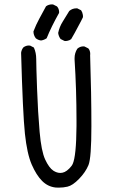

<svg xmlns="http://www.w3.org/2000/svg" viewBox="-20 -858 540 880"><path d="M249 2Q270.5 2 289.1 -2.4Q313 -7.8 342.5 -38.3Q372.1 -68.8 385.5 -101.3Q398.9 -133.8 398.9 -280.3Q398.9 -426.8 393.1 -604.5L393.6 -610.4Q393.6 -626 384.8 -636.2L367.2 -645Q364.7 -645.5 362.8 -645.5Q346.7 -645.5 334.5 -634.8Q321.8 -615.2 321.8 -591.3Q321.8 -588.4 321.8 -585.4Q330.6 -446.8 330.6 -307.6Q330.6 -293.5 330.6 -279.8Q329.6 -142.1 313 -106Q310.5 -101.1 308.1 -97.7Q286.6 -70.3 266.1 -66.4Q261.2 -65.4 256.3 -65.4Q240.7 -65.4 224.6 -75.7Q204.6 -88.9 187 -127Q169.4 -165 161.6 -253.7Q153.8 -342.3 149.9 -450Q146 -557.6 146 -587.9Q146 -616.2 135.3 -640.1L118.2 -648.9Q115.2 -649.4 110.8 -649.4Q106.4 -649.4 99.9 -647.5Q93.3 -645.5 86.9 -640.6Q78.6 -629.9 76.7 -616.2Q84.5 -336.9 94.2 -245.1Q104 -153.3 125.2 -104.2Q146.5 -55.2 172.9 -28.8Q199.2 -2.4 234.9 1.5Q242.2 2 249 2ZM275.4 -670.4Q278.3 -669.9 281.2 -669.9Q284.2 -669.9 288.6 -670.9Q298.3 -672.4 306.2 -678.7Q316.4 -694.8 350.6 -759.8L359.9 -778.3Q360.4 -781.2 360.4 -784.2Q360.4 -787.1 359.4 -791.5Q357.9 -801.8 351.6 -811L334 -819.8Q331.5 -819.8 329.6 -819.8Q311.5 -819.8 297.4 -807.6L267.1 -758.3Q252.4 -734.9 246.6 -707Q248.5 -691.4 257.8 -679.2ZM250.5 -798.3Q251 -800.3 251 -802.2Q251 -804.2 250.7 -806.6Q250.5 -809.1 249.8 -812Q249 -814.9 248 -817.9Q245.6 -823.7 241.2 -828.6L223.6 -837.4Q221.2 -837.9 218.8 -837.9Q202.6 -837.9 190.9 -829.1Q175.3 -800.3 160.2 -772.5Q145 -744.6 133.3 -713.9Q133.3 -696.8 144 -682.6Q154.3 -674.3 168 -672.4Q181.6 -674.3 193.8 -682.6Q214.8 -734.9 250.5 -798.3Z"/></svg>

Font: Bakudai
Style: Light
Weight: 300
Version: Version 1.48